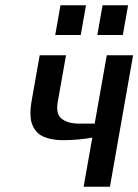

<svg xmlns="http://www.w3.org/2000/svg" viewBox="-20 -710 526 730"><path d="M298 0 331 -187Q312 -183 281 -180Q250 -177 219 -177Q178 -177 147.5 -189.5Q117 -202 103.5 -234Q90 -266 100 -325L131 -500H231L200 -325Q191 -276 215 -258Q239 -240 280 -240H340L386 -500H486L398 0ZM350 -577 370 -690H467L447 -577ZM190 -577 210 -690H307L287 -577Z"/></svg>

Font: Cuprum Medium
Style: Italic
Weight: 500
Italic angle: -10°
Version: Version 3.000